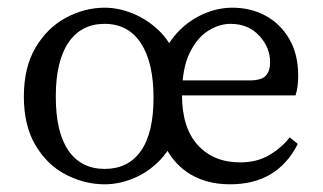

<svg xmlns="http://www.w3.org/2000/svg" viewBox="-20 -468 839 499"><path d="M252 -406Q191 -406 158 -357.5Q125 -309 125 -217Q125 -124 158 -76.5Q191 -29 252 -29Q313 -29 346 -75.5Q379 -122 379 -214Q379 -306 346 -356Q313 -406 252 -406ZM437 -117Q421 -76 391 -47Q361 -18 324.5 -3.5Q288 11 252 11Q200 11 151.5 -14Q103 -39 72.5 -90Q42 -141 42 -217Q42 -293 72.5 -344.5Q103 -396 151.5 -422Q200 -448 252 -448Q288 -448 325 -433Q362 -418 392 -389.5Q422 -361 437 -321H402Q417 -359 445 -387.5Q473 -416 509.5 -432Q546 -448 584 -448Q632 -448 670.5 -427Q709 -406 732 -366.5Q755 -327 755 -271Q755 -241 748 -220H411V-259H628Q660 -259 671 -271.5Q682 -284 682 -306Q682 -345 653.5 -375.5Q625 -406 579 -406Q550 -406 521 -388Q492 -370 472.5 -329.5Q453 -289 453 -221Q453 -136 494 -91Q535 -46 604 -46Q648 -46 680 -65Q712 -84 733 -111L754 -94Q701 11 578 11Q510 11 463.5 -22.5Q417 -56 397 -117Z"/></svg>

Font: Lisu Bosa ExtraLight
Style: Regular
Weight: 200
Designer: David Morse, Annie Olsen, Victor Gaultney, Frank Grießhammer (Latin)
Foundry: SIL International
Version: Version 2.000